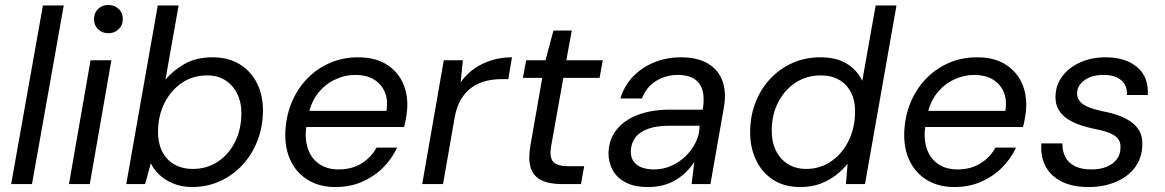

<svg xmlns="http://www.w3.org/2000/svg" viewBox="-20 -742 4695 774"><path d="M25 0 153 -720H237L109 0Z M258 0 345 -499H429L342 0ZM417 -608Q392 -608 375.5 -624Q359 -640 359 -665Q359 -690 375.5 -706Q392 -722 417 -722Q441 -722 458 -706.5Q475 -691 475 -665Q475 -640 458 -624Q441 -608 417 -608Z M753 12Q713 12 679 -2Q645 -16 622 -38Q599 -60 588 -84L565 0H489L616 -720H700L647 -421Q678 -458 724.5 -484.5Q771 -511 837 -511Q901 -511 947 -482.5Q993 -454 1017 -404.5Q1041 -355 1040 -292Q1039 -228 1017 -172.5Q995 -117 956 -75.5Q917 -34 865.5 -11Q814 12 753 12ZM757 -61Q813 -61 857 -89.5Q901 -118 926.5 -168Q952 -218 953 -281Q954 -327 937 -362.5Q920 -398 889 -418Q858 -438 815 -438Q758 -438 714 -408.5Q670 -379 644 -328.5Q618 -278 617 -214Q616 -169 632.5 -134Q649 -99 681.5 -80Q714 -61 757 -61Z M1332 12Q1270 12 1224 -15Q1178 -42 1153.5 -90.5Q1129 -139 1130 -204Q1132 -269 1154 -324.5Q1176 -380 1215.5 -422Q1255 -464 1308 -487.5Q1361 -511 1424 -511Q1490 -511 1534.5 -484.5Q1579 -458 1601 -414Q1623 -370 1622 -316Q1622 -297 1618 -273Q1614 -249 1609 -230H1196L1207 -295H1538Q1545 -342 1530 -374Q1515 -406 1485 -423Q1455 -440 1413 -440Q1370 -440 1330 -421Q1290 -402 1261 -365Q1232 -328 1222 -272L1217 -244Q1207 -190 1219.5 -148Q1232 -106 1264.5 -82.5Q1297 -59 1345 -59Q1398 -59 1437 -83Q1476 -107 1498 -147H1581Q1560 -102 1524 -66Q1488 -30 1439.5 -9Q1391 12 1332 12Z M1682 0 1769 -499H1846L1837 -410Q1859 -442 1890 -464Q1921 -486 1960 -498.5Q1999 -511 2044 -511L2029 -423H2003Q1969 -423 1938.5 -415.5Q1908 -408 1882.5 -390Q1857 -372 1839 -342.5Q1821 -313 1813 -269L1766 0Z M2243 0Q2192 0 2160.5 -16.5Q2129 -33 2119 -67Q2109 -101 2118 -154L2166 -428H2088L2101 -499H2179L2211 -619H2285L2263 -499H2410L2397 -428H2251L2202 -154Q2194 -107 2210.5 -89.5Q2227 -72 2270 -72H2335L2322 0Z M2592 12Q2537 12 2501.5 -7Q2466 -26 2449.5 -57Q2433 -88 2433 -124Q2434 -179 2465 -218.5Q2496 -258 2551.5 -279Q2607 -300 2680 -300H2813Q2821 -348 2811.5 -379Q2802 -410 2777 -425Q2752 -440 2713 -440Q2664 -440 2624.5 -415.5Q2585 -391 2568 -345H2481Q2497 -398 2533.5 -435Q2570 -472 2619.5 -491.5Q2669 -511 2724 -511Q2791 -511 2833.5 -486Q2876 -461 2892.5 -415.5Q2909 -370 2898 -308L2844 0H2768L2779 -89Q2765 -68 2746.5 -49.5Q2728 -31 2705 -17Q2682 -3 2654 4.5Q2626 12 2592 12ZM2617 -59Q2653 -59 2686 -73.5Q2719 -88 2744 -112.5Q2769 -137 2784.5 -168Q2800 -199 2800 -233L2801 -235H2675Q2628 -235 2593.5 -223Q2559 -211 2541.5 -188Q2524 -165 2523 -133Q2522 -98 2546.5 -78.5Q2571 -59 2617 -59Z M3206 12Q3141 12 3095.5 -18Q3050 -48 3026.5 -99.5Q3003 -151 3004 -213Q3005 -278 3027 -332.5Q3049 -387 3087.5 -427Q3126 -467 3177 -489Q3228 -511 3287 -511Q3352 -511 3394 -485Q3436 -459 3456 -416L3510 -720H3594L3467 0H3390L3397 -82Q3378 -58 3350.5 -36.5Q3323 -15 3287.5 -1.5Q3252 12 3206 12ZM3230 -61Q3286 -61 3330.5 -91.5Q3375 -122 3400.5 -173.5Q3426 -225 3427 -288Q3428 -334 3411.5 -367.5Q3395 -401 3364 -419.5Q3333 -438 3289 -438Q3233 -438 3189 -410Q3145 -382 3118.5 -332.5Q3092 -283 3091 -220Q3090 -174 3106.5 -138Q3123 -102 3155 -81.5Q3187 -61 3230 -61Z M3827 12Q3765 12 3719 -15Q3673 -42 3648.5 -90.5Q3624 -139 3625 -204Q3627 -269 3649 -324.5Q3671 -380 3710.5 -422Q3750 -464 3803 -487.5Q3856 -511 3919 -511Q3985 -511 4029.5 -484.5Q4074 -458 4096 -414Q4118 -370 4117 -316Q4117 -297 4113 -273Q4109 -249 4104 -230H3691L3702 -295H4033Q4040 -342 4025 -374Q4010 -406 3980 -423Q3950 -440 3908 -440Q3865 -440 3825 -421Q3785 -402 3756 -365Q3727 -328 3717 -272L3712 -244Q3702 -190 3714.5 -148Q3727 -106 3759.5 -82.5Q3792 -59 3840 -59Q3893 -59 3932 -83Q3971 -107 3993 -147H4076Q4055 -102 4019 -66Q3983 -30 3934.5 -9Q3886 12 3827 12Z M4368 12Q4305 12 4261 -9.5Q4217 -31 4195.5 -70.5Q4174 -110 4178 -164H4263Q4262 -136 4273 -112Q4284 -88 4310.5 -73.5Q4337 -59 4380 -59Q4416 -59 4442 -70Q4468 -81 4482.5 -100.5Q4497 -120 4497 -148Q4498 -171 4485 -185Q4472 -199 4447.5 -208Q4423 -217 4389 -223Q4361 -229 4333 -238.5Q4305 -248 4282.5 -263Q4260 -278 4247 -300.5Q4234 -323 4235 -354Q4236 -399 4262 -434Q4288 -469 4333.5 -490Q4379 -511 4437 -511Q4517 -511 4564 -471.5Q4611 -432 4607 -359H4523Q4525 -397 4500 -418.5Q4475 -440 4428 -440Q4381 -440 4351.5 -418.5Q4322 -397 4322 -366Q4322 -346 4334.5 -332Q4347 -318 4370.5 -309Q4394 -300 4427 -293Q4460 -287 4488 -277Q4516 -267 4538.5 -251.5Q4561 -236 4573.5 -213.5Q4586 -191 4585 -158Q4584 -106 4556 -68Q4528 -30 4479 -9Q4430 12 4368 12Z"/></svg>

Font: DM Sans 20pt
Style: Italic
Weight: 400
Italic angle: -10°
Version: Version 4.004;gftools[0.9.30]